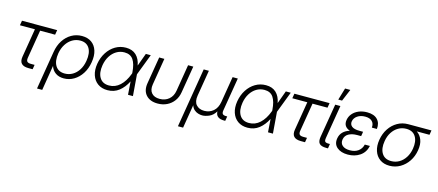

<svg xmlns="http://www.w3.org/2000/svg" viewBox="-60 -1384 5122 2244"><g transform="rotate(15 2501.0 -262.0)"><path d="M264.6 0Q144.5 0 162.1 -109.9L219.7 -458H38.1L47.9 -515.6H473.6L463.9 -458H282.7L226.1 -115.7Q220.7 -83 232.9 -69.1Q245.1 -55.2 278.8 -55.2H323.7L314.5 0Z M422.4 204.1 499 -258.3Q512.2 -339.4 551 -399.2Q589.8 -459 647.2 -491.9Q704.6 -524.9 773.4 -524.9Q842.8 -524.9 889.2 -491.9Q935.5 -459 954.8 -398.9Q974.1 -338.9 960.4 -257.8Q947.3 -177.7 908.7 -117.7Q870.1 -57.6 814 -24.2Q757.8 9.3 691.9 9.3Q632.3 9.3 591.6 -19.5Q550.8 -48.3 535.6 -97.7H534.7L485.4 204.1ZM689 -48.3Q739.7 -48.3 783.2 -73.7Q826.7 -99.1 856.4 -146Q886.2 -192.9 897 -257.8Q913.1 -355.5 878.4 -411.6Q843.8 -467.8 768.1 -467.8Q716.3 -467.8 672.1 -441.7Q627.9 -415.5 597.7 -368.2Q567.4 -320.8 556.6 -257.8Q541 -161.6 576.2 -105Q611.3 -48.3 689 -48.3Z M1221.2 10.3Q1151.4 10.3 1103.5 -23.9Q1055.7 -58.1 1035.4 -118.7Q1015.1 -179.2 1027.8 -257.3Q1041 -335.4 1080.1 -396.2Q1119.1 -457 1177.2 -491.5Q1235.4 -525.9 1305.2 -525.9Q1382.8 -525.9 1429 -481.9Q1475.1 -438 1489.3 -359.4L1546.4 -515.6H1606L1507.8 -258.3L1528.3 0H1468.8L1457.5 -159.2Q1418.9 -82 1360.4 -35.9Q1301.8 10.3 1221.2 10.3ZM1451.2 -255.9 1450.2 -268.6Q1443.4 -366.2 1408.9 -417.2Q1374.5 -468.3 1301.8 -468.3Q1249.5 -468.3 1205.6 -441.9Q1161.6 -415.5 1131.8 -367.9Q1102.1 -320.3 1091.3 -257.3Q1075.7 -163.1 1110.8 -105.2Q1146 -47.4 1224.6 -47.4Q1298.8 -47.4 1355.7 -99.6Q1412.6 -151.9 1447.3 -245.1Z M1828.6 9.3Q1735.4 9.3 1687 -44.9Q1638.7 -99.1 1653.8 -189.9L1708 -515.6H1770.5L1717.3 -192.9Q1706.1 -125.5 1738.5 -87.4Q1771 -49.3 1836.9 -49.3Q1903.3 -49.3 1948.2 -87.4Q1993.2 -125.5 2004.4 -192.9L2057.6 -515.6H2120.6L2066.4 -189.9Q2056.6 -129.4 2023.7 -84.7Q1990.7 -40 1940.7 -15.4Q1890.6 9.3 1828.6 9.3Z M2127.4 204.1 2246.6 -515.6H2309.1L2257.3 -202.6Q2244.6 -127 2279.5 -88.1Q2314.5 -49.3 2377 -49.3Q2439.5 -49.3 2485.6 -88.1Q2531.7 -127 2544.4 -202.6L2596.2 -515.6H2659.2L2592.3 -112.8Q2587.4 -81.5 2598.6 -68.6Q2609.9 -55.7 2641.6 -55.7H2654.3L2645 0H2631.8Q2529.3 0 2528.3 -83.5Q2497.1 -31.2 2450.9 -11.5Q2404.8 8.3 2367.7 8.3Q2343.8 8.3 2317.4 0.2Q2291 -7.8 2269.3 -27.1Q2247.6 -46.4 2236.8 -79.6L2189.9 204.1Z M2915 10.3Q2845.2 10.3 2797.4 -23.9Q2749.5 -58.1 2729.2 -118.7Q2709 -179.2 2721.7 -257.3Q2734.9 -335.4 2773.9 -396.2Q2813 -457 2871.1 -491.5Q2929.2 -525.9 2999 -525.9Q3076.7 -525.9 3122.8 -481.9Q3168.9 -438 3183.1 -359.4L3240.2 -515.6H3299.8L3201.7 -258.3L3222.2 0H3162.6L3151.4 -159.2Q3112.8 -82 3054.2 -35.9Q2995.6 10.3 2915 10.3ZM3145 -255.9 3144 -268.6Q3137.2 -366.2 3102.8 -417.2Q3068.4 -468.3 2995.6 -468.3Q2943.4 -468.3 2899.4 -441.9Q2855.5 -415.5 2825.7 -367.9Q2795.9 -320.3 2785.2 -257.3Q2769.5 -163.1 2804.7 -105.2Q2839.8 -47.4 2918.5 -47.4Q2992.7 -47.4 3049.6 -99.6Q3106.4 -151.9 3141.1 -245.1Z M3560.5 0Q3440.4 0 3458 -109.9L3515.6 -458H3334L3343.8 -515.6H3769.5L3759.8 -458H3578.6L3522 -115.7Q3516.6 -83 3528.8 -69.1Q3541 -55.2 3574.7 -55.2H3619.6L3610.4 0Z M3868.7 0Q3806.6 0 3783.7 -24.9Q3760.7 -49.8 3769.5 -106L3837.9 -515.6H3900.4L3833.5 -111.8Q3828.1 -78.6 3838.1 -66.9Q3848.1 -55.2 3880.4 -55.2H3897L3888.2 0ZM3856.9 -582 3900.4 -727.5H3963.9L3902.8 -582Z M4129.4 10.3Q4045.4 10.3 3998 -30.5Q3950.7 -71.3 3962.4 -141.1Q3970.2 -189 4001.5 -219.7Q4032.7 -250.5 4082 -265.1Q3998.5 -293.9 4012.2 -377.9Q4019.5 -421.4 4048.3 -454.8Q4077.1 -488.3 4122.1 -507.1Q4167 -525.9 4222.7 -525.9Q4306.6 -525.9 4348.1 -482.7Q4389.6 -439.5 4381.8 -367.2H4320.8Q4325.7 -415 4297.9 -443.1Q4270 -471.2 4213.9 -471.2Q4157.7 -471.2 4119.9 -444.8Q4082 -418.5 4075.2 -377.9Q4068.8 -339.8 4097.2 -316.7Q4125.5 -293.5 4191.4 -293.5H4234.4L4231.9 -278.8H4232.4L4225.6 -238.8H4177.2Q4116.7 -238.8 4075.4 -216.1Q4034.2 -193.4 4025.9 -145Q4018.6 -99.1 4049.1 -71.8Q4079.6 -44.4 4140.1 -44.4Q4201.2 -44.4 4240.7 -73.5Q4280.3 -102.5 4292.5 -154.3H4354.5Q4336.9 -73.7 4275.1 -31.7Q4213.4 10.3 4129.4 10.3Z M4633.3 10.3Q4563.5 10.3 4516.4 -23.7Q4469.2 -57.6 4449.5 -117.2Q4429.7 -176.8 4442.4 -253.4Q4455.1 -330.1 4494.4 -389.4Q4533.7 -448.7 4592.3 -482.2Q4650.9 -515.6 4720.7 -515.6H5002.4L4993.2 -460.4H4839.4Q4882.8 -431.6 4903.3 -378.7Q4923.8 -325.7 4911.1 -250.5Q4898.9 -175.3 4859.6 -116.5Q4820.3 -57.6 4761.7 -23.7Q4703.1 10.3 4633.3 10.3ZM4714.8 -458Q4662.6 -458 4618.9 -432.6Q4575.2 -407.2 4545.4 -361.1Q4515.6 -314.9 4505.9 -253.4Q4490.2 -161.1 4525.4 -104.2Q4560.5 -47.4 4639.2 -47.4Q4691.9 -47.4 4735.6 -73.2Q4779.3 -99.1 4808.8 -145.5Q4838.4 -191.9 4848.6 -253.4Q4863.8 -345.7 4828.6 -401.9Q4793.5 -458 4714.8 -458Z"/></g></svg>

Font: Inter Display Light
Style: Italic
Weight: 300
Italic angle: -9.39999°
Designer: Rasmus Andersson
Foundry: rsms
Version: Version 4.000;git-a52131595